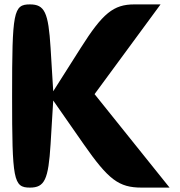

<svg xmlns="http://www.w3.org/2000/svg" viewBox="-20 -903 819 873"><path d="M35 -467C35 -84 41 -50 116 -50C183 -50 200 -86 210 -248L222 -446L360 -248C473 -86 520 -50 624 -50H751C637 -192 524 -333 410 -475L710 -883H591C496 -883 447 -843 347 -685L222 -488L210 -685C200 -847 183 -883 116 -883C41 -883 35 -850 35 -467Z"/></svg>

Font: Hussar Skorodowane
Style: Bold
Weight: 700
Foundry: Cannot Into Space Fonts
Version: Version 0.892